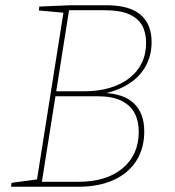

<svg xmlns="http://www.w3.org/2000/svg" viewBox="-20 -712 669 732"><path d="M370 -354 373 -358Q453 -355 491.5 -317Q530 -279 530 -211Q530 -146 499.5 -98.5Q469 -51 412.5 -25.5Q356 0 278 0H22L24 -15L129 -29L120 -21L223 -671L229 -663L128 -672L130 -687L247 -692H385Q421 -692 449.5 -686Q478 -680 498.5 -668Q519 -656 532 -639Q545 -622 551.5 -600Q558 -578 558 -552Q558 -500 535 -459Q512 -418 469.5 -391.5Q427 -365 370 -354ZM379 -673H236L244 -678L193 -355L188 -364H302Q355 -364 398.5 -377Q442 -390 473 -414Q504 -438 520.5 -472Q537 -506 537 -549Q537 -588 521.5 -615.5Q506 -643 471.5 -658Q437 -673 379 -673ZM280 -19Q386 -19 447.5 -70.5Q509 -122 509 -210Q509 -251 493 -281Q477 -311 442.5 -328Q408 -345 353 -345H185L193 -355L139 -15L133 -19Z"/></svg>

Font: Bitter Thin Thin
Style: Italic
Weight: 250
Italic angle: -9°
Version: Version 2.002